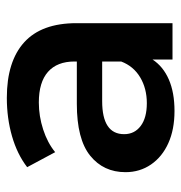

<svg xmlns="http://www.w3.org/2000/svg" viewBox="-4 -534 543 576"><g transform="rotate(-90 268.0 -245.5)"><path d="M487 -288V0H378V-60Q357 -28 318 -11Q279 6 223.5 6Q168 6 127 -12.5Q86 -31 63 -64.5Q40 -98 40 -141Q40 -207 89.5 -247Q139 -287 245 -287H372V-294Q372 -346 341 -373.5Q310 -401 249 -401Q208 -401 168 -388Q128 -375 100 -352L55 -436Q94 -466 148 -481.5Q202 -497 263 -497Q372 -497 429.5 -445Q487 -393 487 -288ZM372 -154V-211H253Q154 -211 154 -145Q154 -114 178.5 -95.5Q203 -77 247 -77Q291 -77 324.5 -97Q358 -117 372 -154Z"/></g></svg>

Font: Montserrat Ace
Style: Bold
Weight: 600
Designer: Julieta Ulanovsky
Foundry: Julieta Ulanovsky
Version: Version 1